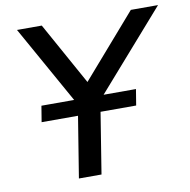

<svg xmlns="http://www.w3.org/2000/svg" viewBox="-79 -783 855 862"><g transform="rotate(-10 348.5 -352.5)"><path d="M212 0 265 -328 54 -705H167L325 -420L573 -705H697L368 -330L315 0ZM91 -278 103 -351H534L522 -278Z"/></g></svg>

Font: Nunito Sans SemiBold
Style: Italic
Weight: 600
Italic angle: -9°
Designer: Vernon Adams
Foundry: Vernon Adams
Version: Version 3.006; ttfautohint (v1.8.3)